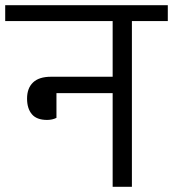

<svg xmlns="http://www.w3.org/2000/svg" viewBox="-40 -718 665 738"><path d="M141 -257Q101 -257 82.5 -279Q64 -301 64 -339Q64 -379 87 -401Q110 -423 156 -423H393V-637H-20V-698H605V-637H467V0H393V-360H177V-265Q161 -257 141 -257Z"/></svg>

Font: IBM Plex Sans Devanagari
Style: Regular
Weight: 400
Designer: Mike Abbink, Paul van der Laan, Pieter van Rosmalen, Erin McLaughlin
Foundry: Bold Monday
Version: Version 1.1